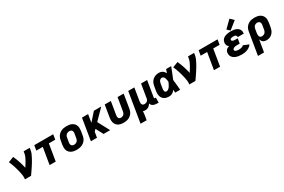

<svg xmlns="http://www.w3.org/2000/svg" viewBox="150 -2329 6036 4079"><g transform="rotate(-30 3168.0 -289.5)"><path d="M128 0H278Q305 -38 331 -76Q357 -114 382.5 -152.5Q408 -191 432 -230.5Q456 -270 477.5 -310Q499 -350 517.5 -392Q536 -434 543 -477L551 -530H402L393 -477Q387 -441 371.5 -407Q356 -373 338 -339.5Q320 -306 299.5 -274Q279 -242 258 -210Q239 -296 212 -378.5Q185 -461 149 -538L15 -486Q32 -448 46.5 -409.5Q61 -371 73.5 -331.5Q86 -292 96.5 -251.5Q107 -211 116 -170Q125 -129 130 -86.5Q135 -44 128 0Z M733 0H883L950 -408H1107L1127 -530H663L643 -408H801Z M1397 8Q1431 8 1465.5 2Q1500 -4 1533 -19.5Q1566 -35 1592.5 -61Q1619 -87 1634 -120Q1649 -153 1655 -187L1673 -297Q1678 -330 1677.5 -363Q1677 -396 1665.5 -425Q1654 -454 1633 -477Q1612 -500 1583.5 -513.5Q1555 -527 1523 -532.5Q1491 -538 1458 -538Q1424 -538 1389.5 -532.5Q1355 -527 1322 -511Q1289 -495 1262.5 -469Q1236 -443 1221 -410Q1206 -377 1201 -344L1182 -234Q1177 -200 1178 -167.5Q1179 -135 1190 -105.5Q1201 -76 1222.5 -53.5Q1244 -31 1272 -17Q1300 -3 1332 2.5Q1364 8 1397 8ZM1400 -114Q1374 -114 1354 -127Q1334 -140 1329 -164.5Q1324 -189 1329 -214L1347 -324Q1351 -349 1365.5 -372Q1380 -395 1405 -405.5Q1430 -416 1456 -416Q1481 -416 1501.5 -403Q1522 -390 1526.5 -366Q1531 -342 1527 -317L1508 -207Q1504 -182 1489.5 -158.5Q1475 -135 1450 -124.5Q1425 -114 1400 -114Z M1746 0H1895L1918 -135L1962 -180L2057 0H2218L2066 -286L2306 -530H2125L1951 -334L1983 -530H1833Z M2549 8Q2582 8 2616 2Q2650 -4 2682 -20Q2714 -36 2739.5 -62.5Q2765 -89 2779 -121Q2793 -153 2799 -187L2855 -530H2706L2652 -207Q2648 -183 2635.5 -160Q2623 -137 2599.5 -125.5Q2576 -114 2552 -114Q2534 -114 2518 -121.5Q2502 -129 2494.5 -144.5Q2487 -160 2486.5 -178Q2486 -196 2489 -214L2541 -530H2391L2342 -234Q2336 -194 2338.5 -155.5Q2341 -117 2358.5 -84.5Q2376 -52 2405.5 -30.5Q2435 -9 2472.5 -0.5Q2510 8 2549 8Z M2846 205H2995L3012 102Q3017 77 3019.5 51Q3022 25 3021 0Q3048 8 3078 8Q3106 8 3133.5 -1.5Q3161 -11 3181.5 -32.5Q3202 -54 3216 -79Q3223 -49 3246 -28Q3269 -7 3299.5 0.5Q3330 8 3363 8H3404V-114H3383Q3378 -114 3373 -116.5Q3368 -119 3366.5 -124Q3365 -129 3366 -135L3431 -530H3282L3226 -190Q3222 -168 3208 -149Q3194 -130 3172 -122Q3150 -114 3129 -114Q3110 -114 3094.5 -121.5Q3079 -129 3071 -144.5Q3063 -160 3062.5 -178Q3062 -196 3065 -214L3117 -530H2967Z M3666 8Q3693 8 3720 -2Q3747 -12 3769.5 -30.5Q3792 -49 3811 -72Q3811 -36 3812 0H3936Q3929 -64 3924 -127.5Q3919 -191 3911 -254Q3940 -322 3967 -391.5Q3994 -461 4021 -530H3897Q3882 -486 3867 -443Q3854 -470 3834 -492.5Q3814 -515 3784.5 -526.5Q3755 -538 3723 -538Q3691 -538 3659.5 -531Q3628 -524 3598.5 -506.5Q3569 -489 3547 -462.5Q3525 -436 3513.5 -405.5Q3502 -375 3497 -344L3478 -234Q3472 -196 3473.5 -158.5Q3475 -121 3489 -88.5Q3503 -56 3530 -33Q3557 -10 3593 -1Q3629 8 3666 8ZM3666 -114Q3650 -114 3638.5 -124.5Q3627 -135 3624 -150.5Q3621 -166 3621.5 -182Q3622 -198 3625 -214L3643 -324Q3646 -345 3654.5 -366Q3663 -387 3682 -401.5Q3701 -416 3723 -416Q3747 -416 3764 -400Q3781 -384 3788 -362.5Q3795 -341 3799 -318Q3803 -295 3805 -272Q3795 -247 3782.5 -222Q3770 -197 3755 -173.5Q3740 -150 3716 -132Q3692 -114 3666 -114Z M4160 0H4310Q4337 -38 4363 -76Q4389 -114 4414.5 -152.5Q4440 -191 4464 -230.5Q4488 -270 4509.5 -310Q4531 -350 4549.5 -392Q4568 -434 4575 -477L4583 -530H4434L4425 -477Q4419 -441 4403.5 -407Q4388 -373 4370 -339.5Q4352 -306 4331.5 -274Q4311 -242 4290 -210Q4271 -296 4244 -378.5Q4217 -461 4181 -538L4047 -486Q4064 -448 4078.5 -409.5Q4093 -371 4105.5 -331.5Q4118 -292 4128.5 -251.5Q4139 -211 4148 -170Q4157 -129 4162 -86.5Q4167 -44 4160 0Z M4765 0H4915L4982 -408H5139L5159 -530H4695L4675 -408H4833Z M5449 8Q5493 8 5537.5 -1Q5582 -10 5624 -34.5Q5666 -59 5693 -98L5560 -153Q5547 -137 5527.5 -128.5Q5508 -120 5488 -117Q5468 -114 5449 -114Q5432 -114 5415 -115.5Q5398 -117 5382.5 -121.5Q5367 -126 5354 -137Q5341 -148 5344 -165Q5346 -181 5360 -192Q5374 -203 5389.5 -208Q5405 -213 5420.5 -214.5Q5436 -216 5452 -216H5521L5541 -335H5471Q5458 -335 5445.5 -337Q5433 -339 5421 -344Q5409 -349 5401.5 -359.5Q5394 -370 5397 -383Q5399 -395 5411 -402.5Q5423 -410 5435.5 -412Q5448 -414 5460.5 -415Q5473 -416 5485 -416Q5503 -416 5519.5 -411.5Q5536 -407 5546 -392.5Q5556 -378 5553 -360V-357H5701Q5702 -362 5703 -366Q5708 -400 5698 -431Q5688 -462 5665.5 -483.5Q5643 -505 5613.5 -517Q5584 -529 5551.5 -533.5Q5519 -538 5485 -538Q5457 -538 5428.5 -535Q5400 -532 5371.5 -523.5Q5343 -515 5316 -499.5Q5289 -484 5272 -458Q5255 -432 5251 -404Q5247 -380 5250.5 -356.5Q5254 -333 5267 -314.5Q5280 -296 5298 -284Q5274 -276 5251.5 -263.5Q5229 -251 5215 -229Q5201 -207 5198 -183Q5191 -145 5203 -110Q5215 -75 5242 -51.5Q5269 -28 5302.5 -15Q5336 -2 5373.5 3Q5411 8 5449 8ZM5493 -553 5682 -704 5596 -784 5425 -616Z M5726 205H5875L5924 -89Q5932 -61 5949 -37Q5966 -13 5993.5 -2.5Q6021 8 6052 8Q6082 8 6112.5 0Q6143 -8 6170 -26.5Q6197 -45 6216.5 -71.5Q6236 -98 6247 -127.5Q6258 -157 6263 -187L6281 -297Q6286 -330 6285.5 -362.5Q6285 -395 6273.5 -424.5Q6262 -454 6241 -476.5Q6220 -499 6192 -513Q6164 -527 6131.5 -532.5Q6099 -538 6067 -538Q6033 -538 5999 -532.5Q5965 -527 5933 -510.5Q5901 -494 5875.5 -468Q5850 -442 5836 -409.5Q5822 -377 5817 -344ZM6009 -114Q5989 -114 5973 -124Q5957 -134 5950.5 -152Q5944 -170 5944 -190Q5944 -210 5947 -230L5963 -324Q5967 -348 5980 -371Q5993 -394 6017 -405Q6041 -416 6065 -416Q6089 -416 6109.5 -403Q6130 -390 6134.5 -366Q6139 -342 6135 -317L6116 -207Q6112 -182 6097.5 -159Q6083 -136 6058.5 -125Q6034 -114 6009 -114Z"/></g></svg>

Font: Iosevka Sparkle Heavy
Style: Italic
Weight: 900
Italic angle: -9°
Designer: Belleve Invis
Foundry: Belleve Invis
Version: Version 4.5.0; ttfautohint (v1.8.3)